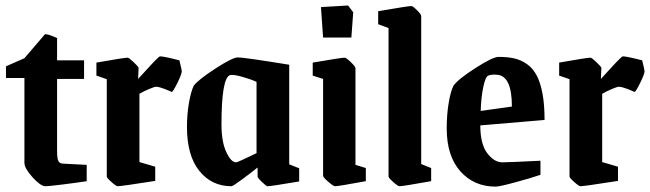

<svg xmlns="http://www.w3.org/2000/svg" viewBox="-20 -675 2390 706"><path d="M147 9.8Q129.4 9.8 99.6 -23.2Q69.8 -56.2 69.8 -76.2V-388.2H2V-431.2L69.8 -460.9L145 -548.8Q148.4 -550.3 159.7 -546.9Q170.9 -543.5 180.7 -539.1L189.9 -535.2V-453.1H289.1V-384.8H189.9V-119.1Q189.9 -92.3 194.8 -82.8Q199.7 -73.2 212.9 -73.2L298.8 -68.8V-8.8Q261.7 -2.9 210.2 3.4Q158.7 9.8 147 9.8Z M412.6 9.8Q407.2 9.8 389.9 -5.6Q372.6 -21 372.6 -25.9V-383.8L334.5 -397V-444.8Q436.5 -462.9 449.7 -462.9Q454.1 -462.9 471.9 -446Q489.7 -429.2 489.7 -424.8L487.8 -384.8Q494.1 -391.6 508.3 -407Q522.5 -422.4 529.8 -430.4Q537.1 -438.5 546.6 -448.5Q556.2 -458.5 561.5 -463.1Q566.9 -467.8 568.4 -467.8Q583 -467.8 639.6 -453.1Q648.4 -418 648.4 -413.1Q648.4 -402.8 632.6 -370.6Q616.7 -338.4 611.8 -336.9Q610.8 -337.4 601.6 -341.3Q592.3 -345.2 585.4 -347.9Q578.6 -350.6 569.3 -353.3Q560.1 -356 553.7 -356Q547.9 -356 527.6 -347.4Q507.3 -338.9 492.7 -330.1V-79.1L550.8 -62V-9.8Q425.8 9.8 412.6 9.8Z M831.1 9.8Q758.3 9.8 712.9 -46.6Q667.5 -103 667.5 -208Q667.5 -253.9 674.6 -295.4Q681.6 -336.9 692.4 -359.9Q710 -382.8 772.7 -423.3Q835.4 -463.9 854.5 -463.9Q877.9 -463.9 1043.5 -437V-70.8L1080.1 -56.2V-7.8Q976.6 9.8 963.4 9.8Q959.5 9.8 943.4 -5.6Q927.2 -21 927.2 -25.9V-59.1Q899.9 -37.1 867.9 -13.7Q835.9 9.8 831.1 9.8ZM848.1 -78.1Q854 -78.1 923.3 -111.8V-374Q900.9 -384.3 868.9 -393.1Q836.9 -401.9 826.2 -398.9Q794.4 -389.6 794.4 -216.8Q794.4 -153.8 812 -116Q829.6 -78.1 848.1 -78.1Z M1168 -537.1 1160.2 -648.9 1259.8 -654.8 1278.8 -629.9 1272 -537.1ZM1211.9 9.8Q1206.1 9.8 1187 -6.6Q1168 -22.9 1168 -28.8V-384.8L1129.9 -397V-444.8Q1234.9 -462.9 1247.1 -462.9Q1252.9 -462.9 1270 -446.5Q1287.1 -430.2 1287.1 -423.8V-68.8L1325.2 -57.1V-8.8Q1224.1 9.8 1211.9 9.8Z M1448.7 9.8Q1443.4 9.8 1426 -5.6Q1408.7 -21 1408.7 -25.9V-571.8L1370.6 -585.9V-633.8Q1480.5 -652.8 1492.7 -652.8Q1498 -652.8 1513.4 -637.5Q1528.8 -622.1 1528.8 -616.2V-71.8L1565.4 -57.1V-8.8Q1460.9 9.8 1448.7 9.8Z M1802.2 11.2Q1723.1 11.2 1672.9 -44.9Q1622.6 -101.1 1622.6 -203.1Q1622.6 -252 1629.6 -295.2Q1636.7 -338.4 1647.5 -359.9Q1665 -384.3 1728.5 -425Q1792 -465.8 1813.5 -465.8Q1847.2 -465.8 1872.1 -460Q1897 -454.1 1918.5 -438.7Q1939.9 -423.3 1953.6 -397.2Q1967.3 -371.1 1974.9 -330.3Q1982.4 -289.6 1982.4 -233.9L1746.1 -213.9Q1746.1 -145 1771.7 -111.6Q1797.4 -78.1 1827.1 -78.1Q1850.1 -78.1 1967.3 -84V-32.2Q1930.2 -19.5 1873.3 -4.2Q1816.4 11.2 1802.2 11.2ZM1747.6 -267.1 1862.3 -283.2Q1862.3 -394.5 1809.6 -399.9Q1788.6 -402.3 1775.4 -397Q1765.1 -393.6 1757.1 -355.2Q1749 -316.9 1747.6 -267.1Z M2114.3 9.8Q2108.9 9.8 2091.6 -5.6Q2074.2 -21 2074.2 -25.9V-383.8L2036.1 -397V-444.8Q2138.2 -462.9 2151.4 -462.9Q2155.8 -462.9 2173.6 -446Q2191.4 -429.2 2191.4 -424.8L2189.5 -384.8Q2195.8 -391.6 2210 -407Q2224.1 -422.4 2231.4 -430.4Q2238.8 -438.5 2248.3 -448.5Q2257.8 -458.5 2263.2 -463.1Q2268.6 -467.8 2270 -467.8Q2284.7 -467.8 2341.3 -453.1Q2350.1 -418 2350.1 -413.1Q2350.1 -402.8 2334.2 -370.6Q2318.4 -338.4 2313.5 -336.9Q2312.5 -337.4 2303.2 -341.3Q2293.9 -345.2 2287.1 -347.9Q2280.3 -350.6 2271 -353.3Q2261.7 -356 2255.4 -356Q2249.5 -356 2229.2 -347.4Q2209 -338.9 2194.3 -330.1V-79.1L2252.4 -62V-9.8Q2127.4 9.8 2114.3 9.8Z"/></svg>

Font: Grenze SemiBold
Style: Regular
Weight: 600
Designer: Renata Polastri
Foundry: Omnibus-Type
Version: Version 1.002;PS 001.002;hotconv 1.0.88;makeotf.lib2.5.64775